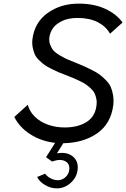

<svg xmlns="http://www.w3.org/2000/svg" viewBox="-20 -780 696 1059"><path d="M605 -201Q592 -98 516.5 -45Q441 8 329 10L294 66Q348 56 381 82.5Q414 109 408 157Q403 199 369.5 229Q336 259 293 259Q260 259 228.5 240.5Q197 222 185 196L229 178Q239 193 259 203.5Q279 214 299 214Q314 214 328 206.5Q342 199 351 186Q360 173 362 157Q366 122 338.5 108.5Q311 95 267 111L234 87L284 8Q207 -1 147 -39.5Q87 -78 59 -135L133 -202Q143 -165 172 -136.5Q201 -108 244 -92.5Q287 -77 337 -77Q409 -77 456.5 -106.5Q504 -136 512 -196Q515 -216 511.5 -234Q508 -252 501.5 -265.5Q495 -279 481 -292Q467 -305 455 -313.5Q443 -322 421.5 -332.5Q400 -343 386.5 -348.5Q373 -354 348 -364Q319 -375 304.5 -381Q290 -387 265 -399.5Q240 -412 226.5 -421.5Q213 -431 196.5 -447Q180 -463 172.5 -479Q165 -495 160.5 -517.5Q156 -540 159 -565Q171 -657 243 -708.5Q315 -760 414 -760Q498 -760 560 -731.5Q622 -703 656 -656L587 -594Q565 -634 519.5 -657.5Q474 -681 407 -681Q383 -681 362 -677Q341 -673 322 -664Q303 -655 288.5 -642.5Q274 -630 264.5 -612Q255 -594 252 -572Q250 -551 257 -532.5Q264 -514 275.5 -501Q287 -488 310 -474.5Q333 -461 351 -453Q369 -445 400 -433Q431 -420 446 -413.5Q461 -407 488.5 -393Q516 -379 530.5 -368Q545 -357 563.5 -338.5Q582 -320 590.5 -301Q599 -282 603.5 -256Q608 -230 605 -201Z"/></svg>

Font: Orkney
Style: Italic
Weight: 400
Italic angle: -7°
Designer: Samuel Oakes and Alfredo Marco Pradil
Foundry: Alfredo Marco Pradil
Version: 1.0; ttfautohint (v1.5)